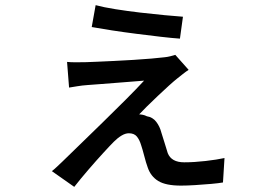

<svg xmlns="http://www.w3.org/2000/svg" viewBox="-20 -665 1040 745"><path d="M351.1 -645Q381.8 -636.7 427.7 -629.4Q473.6 -622.1 523.9 -616.2Q574.2 -610.4 618.4 -606.2Q662.6 -602.1 689.9 -600.1L678.2 -515.1Q648.9 -517.1 604.5 -522.2Q560.1 -527.3 510.3 -533.7Q460.4 -540 414.3 -547.1Q368.2 -554.2 335.9 -560.1ZM711.9 -394Q700.7 -386.7 688.2 -376.7Q675.8 -366.7 667 -359.9Q655.8 -351.1 635.5 -332.8Q615.2 -314.5 592.3 -292.7Q569.3 -271 549.8 -251.7Q530.3 -232.4 520 -221.2Q525.9 -221.2 534.2 -219.5Q542.5 -217.8 549.8 -213.9Q572.3 -210.4 586.2 -192.4Q600.1 -174.3 606 -150.9Q611.3 -133.8 618.7 -110.4Q626 -86.9 630.9 -70.8Q645 -35.2 694.8 -35.2Q733.4 -35.2 777.6 -40.3Q821.8 -45.4 851.1 -51.8L845.2 43Q829.1 45.9 799.3 48.6Q769.5 51.3 737.5 53.2Q705.6 55.2 682.1 55.2Q623.5 55.2 594.2 37.4Q564.9 19.5 553.2 -15.1Q546.4 -33.7 539.6 -60.3Q532.7 -86.9 527.8 -101.1Q521.5 -122.6 511 -135.3Q500.5 -147.9 480 -147.9Q466.3 -147.9 451.2 -138.7Q436 -129.4 421.9 -115.2Q408.2 -101.6 381.1 -72Q354 -42.5 323.5 -7.1Q293 28.3 268.1 60.1L181.2 -1Q190.9 -8.3 199.2 -16.4Q207.5 -24.4 221.2 -37.1Q247.1 -62.5 288.8 -102.8Q330.6 -143.1 377.4 -189Q424.3 -234.9 467.3 -277.8Q510.3 -320.8 539.1 -352.1Q522 -350.6 492.9 -348.4Q463.9 -346.2 430.7 -343.5Q397.5 -340.8 367.7 -338.6Q337.9 -336.4 319.8 -335Q298.3 -333.5 279.5 -330.3Q260.7 -327.1 248 -325.2L240.2 -424.8Q253.4 -423.3 274.4 -423.3Q295.4 -423.3 314.9 -423.8Q328.6 -424.3 357.4 -425.5Q386.2 -426.8 422.9 -428.5Q459.5 -430.2 497.3 -432.6Q535.2 -435.1 567.4 -437.7Q599.6 -440.4 619.1 -442.9Q628.9 -443.8 641.1 -446.8Q653.3 -449.7 660.2 -452.1Z"/></svg>

Font: Source Han Sans CN Medium
Style: Regular
Weight: 500
Designer: Ryoko NISHIZUKA  (kana, bopomofo & ideographs); Paul D. Hunt (Latin, Greek & Cyrillic); Sandoll Communications , Soo-you
Foundry: Adobe
Version: Version 2.004;hotconv 1.0.118;makeotfexe 2.5.65603